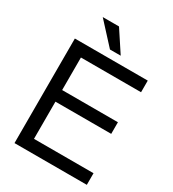

<svg xmlns="http://www.w3.org/2000/svg" viewBox="-216 -1030 1030 1145"><g transform="rotate(30 299.0 -457.0)"><path d="M68 -720H570V-640H156V-416H540V-336H156V-80H566V0H68ZM282 -768 148 -914H260L356 -768Z"/></g></svg>

Font: Aspekta Variable
Style: Regular
Weight: 400
Designer: Ivo Dolenc
Version: Version 2.100